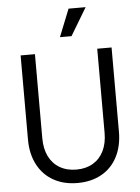

<svg xmlns="http://www.w3.org/2000/svg" viewBox="-62 -978 758 1041"><g transform="rotate(-5 317.5 -457.0)"><path d="M70 -242V-700H148V-242Q148 -185 168.5 -143.5Q189 -102 227.5 -79.5Q266 -57 318 -57Q370 -57 408 -79.5Q446 -102 466.5 -143.5Q487 -185 487 -242V-700H565V-242Q565 -164 535 -105.5Q505 -47 449 -15.5Q393 16 318 16Q243 16 187 -15.5Q131 -47 100.5 -105.5Q70 -164 70 -242ZM351 -930H444L354 -780H291Z"/></g></svg>

Font: Uncut Sans Variable
Style: Regular
Weight: 400
Designer: Kasper Nordkvist
Foundry: UNCUT.wtf
Version: Version 1.304;Glyphs 3.2 (3246)